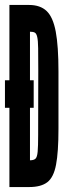

<svg xmlns="http://www.w3.org/2000/svg" viewBox="-23 -755 296 775"><path d="M15 0H95Q142.5 0 168 -19.5Q193.5 -39 203.2 -90Q213 -141 213 -235V-467Q213 -569 202 -627.5Q191 -686 165.2 -710.5Q139.5 -735 94 -735H15V-431H-3V-320H15ZM98 -108V-320H113V-431H98V-627Q110.5 -627 117.2 -623.5Q124 -620 127.2 -606Q130.5 -592 131 -560.5Q131.5 -529 131.5 -472.5L131 -211Q131 -164.5 129 -142.5Q127 -120.5 120 -114.2Q113 -108 98 -108Z"/></svg>

Font: League Gothic Condensed
Style: Regular
Weight: 400
Width: 3
Designer: The League of Moveable Type
Version: Version 1.600; ttfautohint (v1.8.3)